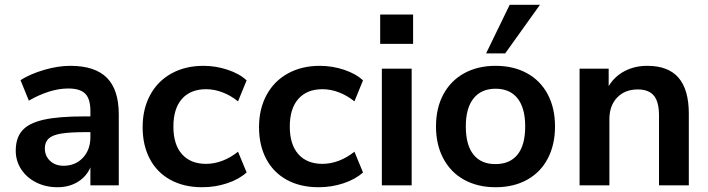

<svg xmlns="http://www.w3.org/2000/svg" viewBox="-20 -777 2970 805"><path d="M478 -297V0H359V-75Q342 -36 305.5 -14Q269 8 221 8Q172 8 132 -12Q92 -32 69 -67Q46 -102 46 -145Q46 -199 73.5 -230Q101 -261 163 -275Q225 -289 334 -289H359V-312Q359 -362 337.5 -384Q316 -406 266 -406Q227 -406 184.5 -392.5Q142 -379 101 -355L66 -441Q107 -467 165 -484Q223 -501 275 -501Q378 -501 428 -451Q478 -401 478 -297ZM359 -202V-223H341Q274 -223 237 -217Q200 -211 184 -196Q168 -181 168 -155Q168 -123 190 -102.5Q212 -82 246 -82Q296 -82 327.5 -115.5Q359 -149 359 -202Z M578 -244Q578 -320 609.5 -378.5Q641 -437 699 -469Q757 -501 833 -501Q885 -501 934.5 -484.5Q984 -468 1014 -440L978 -352Q947 -377 912.5 -390Q878 -403 844 -403Q779 -403 743 -362.5Q707 -322 707 -246Q707 -171 743 -130.5Q779 -90 844 -90Q878 -90 912.5 -103Q947 -116 978 -141L1014 -54Q982 -25 932 -8.5Q882 8 828 8Q751 8 694.5 -23Q638 -54 608 -111Q578 -168 578 -244Z M1066 -244Q1066 -320 1097.5 -378.5Q1129 -437 1187 -469Q1245 -501 1321 -501Q1373 -501 1422.5 -484.5Q1472 -468 1502 -440L1466 -352Q1435 -377 1400.5 -390Q1366 -403 1332 -403Q1267 -403 1231 -362.5Q1195 -322 1195 -246Q1195 -171 1231 -130.5Q1267 -90 1332 -90Q1366 -90 1400.5 -103Q1435 -116 1466 -141L1502 -54Q1470 -25 1420 -8.5Q1370 8 1316 8Q1239 8 1182.5 -23Q1126 -54 1096 -111Q1066 -168 1066 -244Z M1581 0V-489H1706V0ZM1574 -716H1712V-593H1574Z M1808 -247Q1808 -324 1839 -381.5Q1870 -439 1926.5 -470Q1983 -501 2058 -501Q2133 -501 2189.5 -470Q2246 -439 2276.5 -381.5Q2307 -324 2307 -247Q2307 -170 2276.5 -112Q2246 -54 2189.5 -23Q2133 8 2058 8Q1983 8 1926.5 -23Q1870 -54 1839 -112Q1808 -170 1808 -247ZM2182 -247Q2182 -324 2150 -364.5Q2118 -405 2058 -405Q1998 -405 1965.5 -364.5Q1933 -324 1933 -247Q1933 -169 1965 -129Q1997 -89 2057 -89Q2118 -89 2150 -129Q2182 -169 2182 -247ZM2098 -553H2018L2117 -757H2244Z M2868 -300V0H2743V-293Q2743 -350 2721.5 -376Q2700 -402 2654 -402Q2600 -402 2567.5 -368Q2535 -334 2535 -277V0H2410V-489H2532V-416Q2557 -457 2599 -479Q2641 -501 2694 -501Q2782 -501 2825 -451Q2868 -401 2868 -300Z"/></svg>

Font: wassup Sans
Style: Bold
Weight: 700
Version: Version 2.001